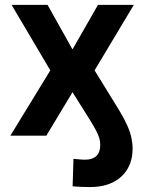

<svg xmlns="http://www.w3.org/2000/svg" viewBox="-20 -549 584 777"><path d="M343.8 208Q326.2 208 308.8 207.3Q291.5 206.5 273.9 205.1L277.3 93.8Q287.6 94.7 300.3 95.9Q313 97.2 324.7 97.2Q354 97.2 369.9 82.3Q385.7 67.4 385.7 37.1Q385.7 23.4 381.8 10Q377.9 -3.4 368.4 -21.5Q358.9 -39.6 342.8 -65.4L273.4 -175.8L167.5 0H22L183.6 -264.2L26.9 -529.3H172.4L273.4 -349.1L376.5 -529.3H521.5L362.8 -264.2L462.9 -101.6Q482.4 -69.3 494.4 -42.7Q506.3 -16.1 511.5 7.1Q516.6 30.3 516.6 52.2Q516.6 99.1 496.3 134Q476.1 168.9 437.5 188.5Q398.9 208 343.8 208Z"/></svg>

Font: Inter Cardless Tabular Bold
Style: Bold
Weight: 700
Designer: Rasmus Andersson
Foundry: rsms
Version: Version 4.000;git-4fc901f